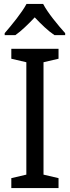

<svg xmlns="http://www.w3.org/2000/svg" viewBox="-20 -964 358 984"><path d="M201 -944H116C92 -899 41 -837 4 -794V-784H59C90 -806 124 -839 158 -875C192 -839 226 -806 259 -784H314V-794C278 -834 224 -899 201 -944ZM280 0V-51L203 -69V-645L280 -663V-714H38V-663L115 -645V-69L38 -51V0Z"/></svg>

Font: Noto Sans Arabic SemCond
Style: Regular
Weight: 400
Width: 4
Designer: Monotype Design Team, Nadine Chahine, Nizar Qandah and Khaled Hosny
Foundry: Monotype Imaging Inc.
Version: Version 2.012